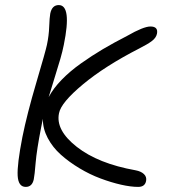

<svg xmlns="http://www.w3.org/2000/svg" viewBox="-20 -711 674 761"><path d="M82 29.8Q52.7 29.8 50 -14.4Q47.4 -58.6 68.8 -168Q86.9 -258.3 124 -383.8Q161.1 -509.3 166 -533.2Q173.8 -569.8 175 -605.7Q176.3 -641.6 179.2 -657.2Q186 -690.9 212.9 -690.9Q265.1 -690.9 232.9 -533.2Q228 -508.3 219.2 -477.8Q210.4 -447.3 194.3 -395.8Q178.2 -344.2 172.9 -326.2Q191.4 -360.8 224.4 -394.8Q257.3 -428.7 301 -459.7Q344.7 -490.7 387.7 -516.1Q430.7 -541.5 483.9 -568.8Q548.8 -606 576.2 -606Q607.9 -606 602.1 -577.1Q598.6 -561 582.3 -548.6Q565.9 -536.1 532.2 -519Q396 -449.2 308.8 -376.7Q221.7 -304.2 213.9 -262.2Q199.7 -195.3 284.4 -128.9Q369.1 -62.5 517.1 -36.1Q538.6 -32.2 550.3 -21.2Q562 -10.3 559.1 5.9Q554.7 29.8 527.8 29.8Q498.5 29.8 459.7 21Q420.9 12.2 378.4 -3.7Q335.9 -19.5 294.9 -44.2Q253.9 -68.8 221.4 -97.7Q189 -126.5 169.2 -163.8Q149.4 -201.2 149.9 -240.2Q147.5 -230 143.1 -206.1Q125.5 -116.2 121.3 -66.2Q117.2 -16.1 113.8 0Q107.4 29.8 82 29.8Z"/></svg>

Font: Shantell Sans Irregular Bouncy
Style: Italic
Weight: 300
Italic angle: -11.31°
Designer: Stephen Nixon, Anya Danilova, Shantell Martin
Foundry: Arrow Type
Version: Version 1.006;[9816181b4]